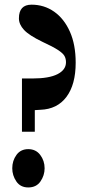

<svg xmlns="http://www.w3.org/2000/svg" viewBox="-20 -792 374 822"><path d="M74 -228V-456H119Q190 -456 226.2 -474.5Q262.5 -493 262.5 -525.5Q262.5 -541 255.8 -552.8Q249 -564.5 227.5 -578.5Q206 -592.5 161.5 -613Q104.5 -640.5 82.8 -664Q61 -687.5 61 -713.5Q61 -772 115 -772Q169 -772 211.8 -742Q254.5 -712 279.2 -656.5Q304 -601 304 -523.5Q304 -430 264.5 -377.2Q225 -324.5 153 -322L129 -320.5V-228ZM101 10.5Q67.5 10.5 50 -15.2Q32.5 -41 32.5 -71.5Q32.5 -104 50.5 -128.8Q68.5 -153.5 101 -153.5Q133.5 -153.5 152.2 -128.8Q171 -104 171 -71.5Q171 -41 153.2 -15.2Q135.5 10.5 101 10.5Z"/></svg>

Font: Libre Caslon Condensed
Style: Bold
Weight: 700
Designer: Pablo Impallari, Rodrigo Fuenzalida, Katja Schimmel, Ertekin Erdin
Foundry: Pablo Impallari, Rodrigo Fuenzalida
Version: Version 2.000; ttfautohint (v1.8.4.7-5d5b);gftools[0.9.33]